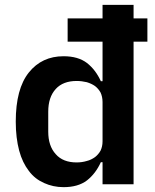

<svg xmlns="http://www.w3.org/2000/svg" viewBox="-20 -760 640 792"><path d="M403 0C403 0 531 0 531 0C531 0 531 -588 531 -588C531 -588 588 -588 588 -588C588 -588 588 -684 588 -684C588 -684 531 -684 531 -684C531 -684 531 -740 531 -740C531 -740 403 -740 403 -740C403 -740 403 -684 403 -684C403 -684 259 -684 259 -684C259 -684 259 -588 259 -588C259 -588 403 -588 403 -588C403 -588 403 -425 403 -425C403 -425 396 -425 396 -425C396 -425 396 -425 396 -425C382 -456 363 -481 339 -500C314 -519 282 -528 242 -528C242 -528 242 -528 242 -528C183 -528 135 -506 99 -461C63 -416 45 -349 45 -258C45 -258 45 -258 45 -258C45 -213 50 -173 59 -139C68 -105 82 -77 99 -55C116 -32 137 -16 162 -5C186 6 213 12 242 12C242 12 242 12 242 12C282 12 314 3 339 -16C363 -35 382 -60 396 -91C396 -91 403 -91 403 -91C403 -91 403 0 403 0ZM296 -90C259 -90 230 -101 210 -124C189 -147 179 -178 179 -217C179 -217 179 -299 179 -299C179 -299 179 -299 179 -299C179 -339 189 -370 210 -393C230 -415 259 -426 296 -426C296 -426 296 -426 296 -426C311 -426 325 -424 338 -421C351 -417 362 -412 372 -405C381 -398 389 -389 395 -378C400 -367 403 -354 403 -339C403 -339 403 -177 403 -177C403 -177 403 -177 403 -177C403 -162 400 -150 395 -139C389 -128 381 -119 372 -112C362 -105 351 -99 338 -96C325 -92 311 -90 296 -90C296 -90 296 -90 296 -90Z"/></svg>

Font: IBM Plex Mono Mod
Style: SemiBold
Weight: 500
Designer: Mike Abbink, Paul van der Laan, Pieter van Rosmalen
Foundry: Bold Monday
Version: ""